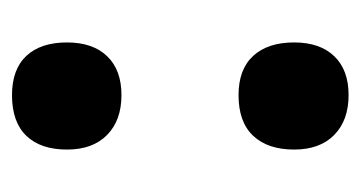

<svg xmlns="http://www.w3.org/2000/svg" viewBox="-164 -440 615 328"><g transform="rotate(-90 144.0 -275.5)"><path d="M146 -376Q103 -376 78 -400.5Q53 -425 53 -469Q53 -514 76.5 -538.5Q100 -563 146 -563Q190 -563 213 -538.5Q236 -514 236 -469Q236 -425 212.5 -400.5Q189 -376 146 -376ZM146 12Q103 12 78 -12.5Q53 -37 53 -81Q53 -126 76.5 -151Q100 -176 146 -176Q190 -176 213 -151Q236 -126 236 -81Q236 -37 212.5 -12.5Q189 12 146 12Z"/></g></svg>

Font: Noto Sans Malayalam ExtraCondensed Black
Style: Regular
Weight: 900
Width: 2
Designer: Jelle Bosma - Monotype Design Team
Foundry: Monotype Imaging Inc.
Version: Version 2.104; ttfautohint (v1.8.4.7-5d5b)